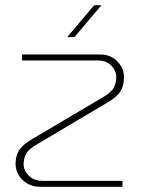

<svg xmlns="http://www.w3.org/2000/svg" viewBox="-20 -720 558 740"><path d="M135 0Q107 0 85.5 -12.5Q64 -25 52 -45Q40 -65 40 -88Q40 -120 54 -141.5Q68 -163 104 -184L378 -346Q410 -365 419 -383Q428 -401 428 -423Q428 -447 409 -467Q390 -487 357 -487H65V-510H367Q394 -510 414.5 -497.5Q435 -485 446.5 -465Q458 -445 458 -422Q458 -391 444.5 -368.5Q431 -346 396 -326L123 -164Q90 -145 80.5 -127Q71 -109 71 -87Q71 -63 91 -43Q111 -23 145 -23H452V0ZM239 -577 343 -700H371L267 -577Z"/></svg>

Font: MuseoModerno Thin
Style: Regular
Weight: 100
Designer: Pablo Cosgaya, Héctor Gatti, Marcela Romero, and the Authors of The MuseoModerno Project.
Foundry: Omnibus-Type Team
Version: Version 1.003